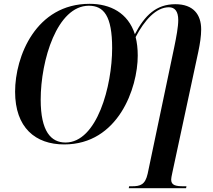

<svg xmlns="http://www.w3.org/2000/svg" viewBox="-20 -745 1115 1005"><path d="M316 11C599 11 701 -284 701 -454C701 -491 697 -523 690 -551C736 -639 797 -707 864 -707C895 -707 913 -686 913 -640C913 -604 903 -551 892 -498L753 164C740 222 715 230 670 230H656L654 240H954L956 230H941C900 230 876 225 876 195C876 189 878 177 882 159L1018 -474C1027 -517 1033 -556 1033 -591C1033 -669 992 -723 898 -723C798 -723 738 -665 686 -566C650 -678 557 -725 449 -725C168 -725 59 -450 59 -265C59 -77 165 11 316 11ZM323 1C247 1 193 -57 193 -223C193 -430 279 -715 445 -715C523 -715 567 -662 567 -493C567 -295 488 1 323 1Z"/></svg>

Font: Noto Serif Display SemiCondensed SemiBold
Style: Italic
Weight: 600
Width: 4
Italic angle: -12°
Designer: Monotype Design Team
Foundry: Monotype Imaging Inc.
Version: Version 2.009